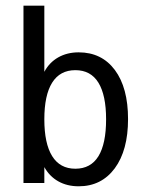

<svg xmlns="http://www.w3.org/2000/svg" viewBox="-20 -651 540 683"><path d="M357.4 -226.6Q357.4 -312.5 330.1 -356.9Q302.7 -401.4 248 -401.4Q193.4 -401.4 165.5 -356.9Q137.7 -312.5 137.7 -226.6Q137.7 -140.6 165.5 -95.7Q193.4 -50.8 248 -50.8Q302.7 -50.8 330.1 -95.2Q357.4 -139.6 357.4 -226.6ZM137.7 -395.5Q155.3 -428.7 187 -446.8Q218.8 -464.8 259.8 -464.8Q341.8 -464.8 388.7 -401.9Q435.5 -338.9 435.5 -227.5Q435.5 -116.2 388.2 -52.2Q340.8 11.7 259.8 11.7Q218.8 11.7 187.5 -5.9Q156.2 -23.4 137.7 -56.6V0H63.5V-630.9H137.7Z"/></svg>

Font: BabelStone Pseudographica Colour
Style: Regular
Weight: 400
Designer: Andrew West
Foundry: BabelStone
Version: Version 16.0.0